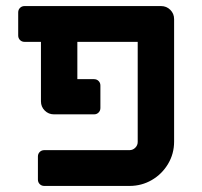

<svg xmlns="http://www.w3.org/2000/svg" viewBox="-20 -606 667 633"><path d="M105 -14V-90Q105 -99 111 -105Q117 -111 126 -111H407Q418 -111 426 -119Q434 -127 434 -138V-468H235V-345H290Q299 -345 305 -339Q311 -333 311 -324V-250Q311 -241 305 -235Q299 -229 290 -229H158Q140 -229 127.5 -241.5Q115 -254 115 -272V-468H61Q52 -468 46 -474Q40 -480 40 -489V-565Q40 -574 46 -580Q52 -586 61 -586H511Q529 -586 541.5 -573.5Q554 -561 554 -543V-139Q554 -99 534 -65.5Q514 -32 480.5 -12.5Q447 7 407 7H126Q117 7 111 1Q105 -5 105 -14Z"/></svg>

Font: Miriam Libre
Style: Bold
Weight: 700
Designer: Michal Sahar
Foundry: Hagilda
Version: Version 1.001